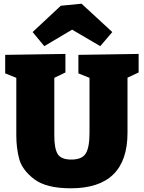

<svg xmlns="http://www.w3.org/2000/svg" viewBox="-20 -1001 776 1036"><path d="M728 -710V-610L668 -582V-285Q668 15 362 15Q228 15 163.5 -35Q99 -85 83.5 -144Q68 -203 68 -270V-581L8 -605V-705L333 -710V-610L273 -581V-270Q273 -199 291.5 -169.5Q310 -140 365 -140Q422 -140 442.5 -172.5Q463 -205 463 -285V-581L403 -605V-705ZM420 -981 586 -828 521 -752 369 -841 219 -752 156 -828 308 -970Z"/></svg>

Font: Bitter Pro Black
Style: Regular
Weight: 900
Designer: Sol Matas, and Bitter project Authors
Foundry: Sol Matas
Version: Version 1.010